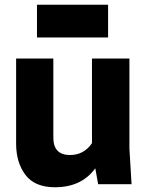

<svg xmlns="http://www.w3.org/2000/svg" viewBox="-20 -777 620 810"><path d="M48 -530H205V-197Q205 -123 275 -123Q334 -123 368 -173V-530H526V-150L535 0H394L382 -67Q324 13 212 13Q127 13 87.5 -39Q48 -91 48 -171ZM136 -619V-757H436V-619Z"/></svg>

Font: Cooper Hewitt
Style: Bold
Weight: 711
Designer: Village Type and Design LLC
Foundry: Cooper Hewitt Smithsonian Design Museum
Version: 1.000